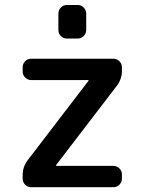

<svg xmlns="http://www.w3.org/2000/svg" viewBox="-20 -784 585 782"><path d="M252 -627Q238.3 -627 228 -637.2Q217.8 -647.5 217.8 -662.1V-728.5Q217.8 -743.2 228 -753.4Q238.3 -763.7 252 -763.7H296.9Q310.5 -763.7 320.8 -753.4Q331.1 -743.2 331.1 -728.5V-662.1Q331.1 -647.5 320.8 -637.2Q310.5 -627 296.9 -627ZM72.3 -509.8Q72.3 -524.4 82.5 -534.7Q92.8 -544.9 107.4 -544.9H441.4Q456.1 -544.9 466.3 -534.7Q476.6 -524.4 476.6 -509.8V-496.1Q476.6 -460.9 455.1 -433.6L209 -112.3Q206.1 -108.4 210.9 -108.4H441.4Q456.1 -108.4 466.3 -98.1Q476.6 -87.9 476.6 -74.2V-56.6Q476.6 -42 466.3 -31.7Q456.1 -21.5 441.4 -21.5H107.4Q92.8 -21.5 82.5 -31.7Q72.3 -42 72.3 -56.6V-70.3Q72.3 -105.5 93.8 -132.8L339.8 -454.1Q342.8 -458 337.9 -458H107.4Q92.8 -458 82.5 -468.3Q72.3 -478.5 72.3 -492.2Z"/></svg>

Font: Gen Jyuu GothicL Medium
Style: Regular
Weight: 500
Designer: [Source Han Sans]
Ryoko NISHIZUKA  (kana & ideographs); Paul D. Hunt (Latin, Greek & Cyrillic); Wenlong ZHANG  (bopomofo
Version: Version 1.002.20150607